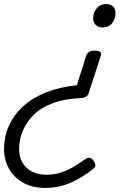

<svg xmlns="http://www.w3.org/2000/svg" viewBox="-154 -535 671 944"><path d="M313 -286Q331 -286 338.5 -280Q346 -274 342 -262L282 -77Q278 -65 269 -59.5Q260 -54 247 -53Q166 -50 107.5 -28.5Q49 -7 12.5 29Q-24 65 -42 108.5Q-60 152 -60 199Q-60 236 -43.5 264.5Q-27 293 3 308.5Q33 324 73 324Q113 324 146.5 313Q180 302 209.5 284Q239 266 268 246Q279 238 289.5 241.5Q300 245 306 256Q315 269 315 278Q315 287 303 296Q265 326 226 347.5Q187 369 147.5 379Q108 389 69 389Q5 389 -40.5 363Q-86 337 -110 294Q-134 251 -134 199Q-134 135 -109.5 81.5Q-85 28 -39 -13.5Q7 -55 73 -81Q139 -107 224 -116L270 -262Q274 -274 284.5 -280Q295 -286 313 -286ZM370 -515Q389 -515 401.5 -503.5Q414 -492 414 -470Q414 -444 398 -422Q382 -400 349 -400Q330 -400 317 -412Q304 -424 304 -445Q304 -472 321 -493.5Q338 -515 370 -515Z"/></svg>

Font: Playwrite DK Loopet Light
Style: Regular
Weight: 300
Version: Version 1.003